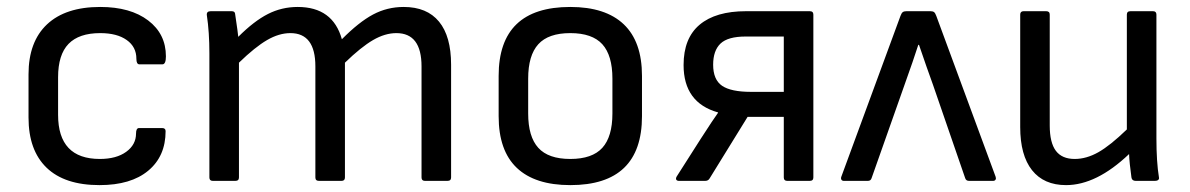

<svg xmlns="http://www.w3.org/2000/svg" viewBox="-20 -520 3420 552"><path d="M266.1 12.2Q166 12.2 114 -37.8Q62 -87.9 62 -182.1V-306.2Q62 -399.9 115.2 -450Q168.5 -500 268.1 -500Q355 -500 406 -461.2Q457 -422.4 457 -357.9Q457 -335 446.8 -335H380.9Q372.1 -335 372.1 -351.1Q372.1 -385.3 344.2 -405Q316.4 -424.8 268.1 -424.8Q207 -424.8 177 -393.8Q147 -362.8 147 -297.9V-189.9Q147 -63 267.1 -63Q314.5 -63 342.8 -83.5Q371.1 -104 371.1 -136.2Q371.1 -151.9 379.9 -151.9H445.8Q456.1 -151.9 456.1 -143.1Q456.1 -70.8 406.2 -29.3Q356.4 12.2 266.1 12.2Z M591.8 0Q582 0 582 -9.8V-366.2Q582 -427.7 574.7 -476.1Q573.2 -487.8 585.9 -487.8H646Q654.8 -487.8 655.8 -481Q664.6 -421.9 665 -414.1Q710.4 -459.5 750.2 -479.7Q790 -500 835.9 -500Q937 -500 962.9 -407.2Q1011.7 -456.5 1052.5 -478.3Q1093.3 -500 1140.6 -500Q1207.5 -500 1242.2 -457.8Q1276.9 -415.5 1276.9 -334V-9.8Q1276.9 0 1266.6 0H1201.7Q1191.9 0 1191.9 -9.8V-329.1Q1191.9 -424.8 1119.6 -424.8Q1086.9 -424.8 1052.5 -404.8Q1018.1 -384.8 971.7 -339.8V-9.8Q971.7 0 961.9 0H897Q886.7 0 886.7 -9.8V-329.1Q886.7 -424.8 814.9 -424.8Q782.2 -424.8 747.8 -404.8Q713.4 -384.8 667 -339.8V-9.8Q667 0 656.7 0Z M1619.6 12.2Q1518.1 12.2 1465.8 -37.4Q1413.6 -86.9 1413.6 -186V-301.8Q1413.6 -500 1619.6 -500Q1720.7 -500 1773.2 -450.2Q1825.7 -400.4 1825.7 -301.8V-186Q1825.7 12.2 1619.6 12.2ZM1740.7 -193.8V-293.9Q1740.7 -360.8 1711.7 -392.8Q1682.6 -424.8 1619.6 -424.8Q1556.6 -424.8 1527.6 -392.8Q1498.5 -360.8 1498.5 -293.9V-193.8Q1498.5 -127 1527.6 -95Q1556.6 -63 1619.6 -63Q1682.6 -63 1711.7 -95Q1740.7 -127 1740.7 -193.8Z M1932.1 0Q1926.3 0 1924.3 -3.4Q1922.4 -6.8 1925.3 -12.2L1994.1 -120.1Q2032.2 -179.2 2044.4 -195.8V-196.8Q1945.3 -224.6 1945.3 -333Q1945.3 -410.2 1991.5 -449Q2037.6 -487.8 2125 -487.8H2308.1Q2318.4 -487.8 2318.4 -478V-9.8Q2318.4 0 2308.1 0H2243.2Q2233.4 0 2233.4 -9.8V-184.1H2129.4L2020 -6.8Q2016.1 0 2007.3 0ZM2139.2 -255.9H2233.4V-415H2124Q2072.8 -415 2051.5 -394.8Q2030.3 -374.5 2030.3 -334Q2030.3 -291 2055.9 -273.4Q2081.5 -255.9 2139.2 -255.9Z M2406.2 0Q2400.9 0 2398.9 -3.7Q2397 -7.3 2398.9 -12.2L2568.8 -474.1Q2571.8 -482.4 2575.4 -485.1Q2579.1 -487.8 2585.9 -487.8H2655.3Q2662.1 -487.8 2665.5 -485.1Q2668.9 -482.4 2671.9 -474.1L2842.3 -12.2Q2844.2 -7.3 2842.3 -3.7Q2840.3 0 2835 0H2766.1Q2757.3 0 2754.9 -7.8L2662.1 -276.9Q2658.7 -286.6 2644 -327.6Q2629.4 -368.7 2622.1 -391.1H2620.1Q2606.9 -349.6 2580.1 -274.9L2485.8 -7.8Q2483.4 0 2475.1 0Z M3044.9 12.2Q2981 12.2 2947 -30.8Q2913.1 -73.7 2913.1 -154.8V-478Q2913.1 -487.8 2922.9 -487.8H2987.8Q2998 -487.8 2998 -478V-159.2Q2998 -109.9 3015.6 -86.4Q3033.2 -63 3069.8 -63Q3103.5 -63 3137.7 -82.3Q3171.9 -101.6 3219.7 -147.9V-478Q3219.7 -487.8 3230 -487.8H3294.9Q3304.7 -487.8 3304.7 -478V-122.1Q3304.7 -54.7 3312 -9.8Q3313 -5.4 3309.8 -2.7Q3306.6 0 3300.8 0H3245.1Q3234.4 0 3232.9 -9.8Q3227.1 -51.3 3226.1 -77.1Q3132.3 12.2 3044.9 12.2Z"/></svg>

Font: Sofia Sans
Style: Regular
Weight: 400
Designer: Botio Nikoltchev, Ani Petrova
Foundry: lettersoup
Version: Version 4.100